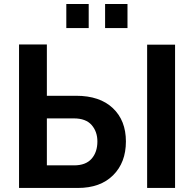

<svg xmlns="http://www.w3.org/2000/svg" viewBox="-20 -930 960 950"><path d="M308.1 -791V-910.2H418.9V-791ZM500 -791V-910.2H610.8V-791ZM74.2 0V-710H211.9V-456.1H356.9Q473.6 -456.1 538.3 -395Q603 -334 603 -230Q603 -126 539.8 -63Q476.6 0 365.2 0ZM708 0V-709H846.2V0ZM211.9 -111.8H346.2Q404.3 -111.8 433.1 -144.5Q461.9 -177.2 461.9 -230Q461.9 -278.8 433.3 -311.5Q404.8 -344.2 345.2 -344.2H211.9Z"/></svg>

Font: Rawline
Style: Bold
Weight: 700
Designer: Matt McInerney, Pablo Impallari, Rodrigo Fuenzalida
Foundry: Matt McInerney, Pablo Impallari, Rodrigo Fuenzalida
Version: Version 4.020;PS 004.020;hotconv 1.0.88;makeotf.lib2.5.64775